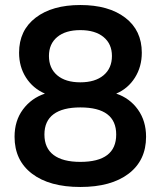

<svg xmlns="http://www.w3.org/2000/svg" viewBox="-20 -735 640 765"><path d="M300 10Q177 10 107.5 -43Q38 -96 38 -190Q38 -254 71.5 -299Q105 -344 159 -362Q111 -383 83.5 -426Q56 -469 56 -525Q56 -614 122 -664.5Q188 -715 300 -715Q413 -715 479 -664.5Q545 -614 545 -525Q545 -469 517.5 -425.5Q490 -382 443 -362Q497 -344 529.5 -298.5Q562 -253 562 -190Q562 -96 492.5 -43Q423 10 300 10ZM300 -407Q359 -407 392.5 -435Q426 -463 426 -512Q426 -560 392.5 -587.5Q359 -615 300 -615Q241 -615 208 -587.5Q175 -560 175 -512Q175 -463 208 -435Q241 -407 300 -407ZM300 -90Q443 -90 443 -199Q443 -307 300 -307Q230 -307 193.5 -280Q157 -253 157 -199Q157 -145 193.5 -117.5Q230 -90 300 -90Z"/></svg>

Font: Nunito Sans
Style: Bold
Weight: 700
Designer: Vernon Adams
Foundry: Vernon Adams
Version: Version 3.101; ttfautohint (v1.8.4.7-5d5b);gftools[0.9.27]